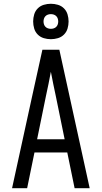

<svg xmlns="http://www.w3.org/2000/svg" viewBox="-20 -999 540 1019"><path d="M44 0 151 -490 205 -735H295L456 0H376L337 -190H163L124 0ZM177 -260H323L276 -490Q269 -522 262.5 -554Q256 -586 250 -618Q244 -586 237.5 -554Q231 -522 224 -490ZM250 -791Q231 -791 212.5 -796.5Q194 -802 180.5 -815.5Q167 -829 161.5 -847.5Q156 -866 156 -885Q156 -904 161.5 -922.5Q167 -941 180.5 -954.5Q194 -968 212.5 -973.5Q231 -979 250 -979Q269 -979 287.5 -973.5Q306 -968 319.5 -954.5Q333 -941 338.5 -922.5Q344 -904 344 -885Q344 -866 338.5 -847.5Q333 -829 319.5 -815.5Q306 -802 287.5 -796.5Q269 -791 250 -791ZM250 -846Q258 -846 265.5 -848.5Q273 -851 278.5 -856.5Q284 -862 286.5 -869.5Q289 -877 289 -885Q289 -893 286.5 -900.5Q284 -908 278.5 -913.5Q273 -919 265.5 -921.5Q258 -924 250 -924Q242 -924 234.5 -921.5Q227 -919 221.5 -913.5Q216 -908 213.5 -900.5Q211 -893 211 -885Q211 -877 213.5 -869.5Q216 -862 221.5 -856.5Q227 -851 234.5 -848.5Q242 -846 250 -846Z"/></svg>

Font: Iosevka MaddieWtf
Style: Regular
Weight: 400
Monospace: yes
Designer: Belleve Invis
Foundry: Belleve Invis
Version: Version 31.3.0; ttfautohint (v1.8.3)